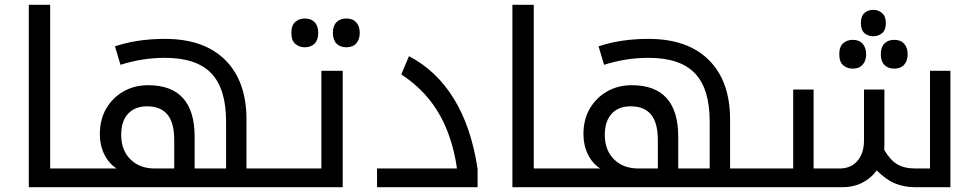

<svg xmlns="http://www.w3.org/2000/svg" viewBox="-20 -780 4065 800"><path d="M321 -78Q326 -78 326 -74V-5Q326 0 321 0H100V-760H189V-78Z M466 -78Q434 -98 415 -136Q396 -174 396 -221Q396 -282 422.5 -327.5Q449 -373 494.5 -399Q540 -425 597 -425Q791 -425 791 -210V-78H922V-274Q922 -410 860.5 -474.5Q799 -539 667 -539Q618 -539 572 -531.5Q526 -524 482 -510L459 -587Q552 -618 667 -618Q830 -618 918.5 -530Q1007 -442 1007 -282V-78H1137Q1142 -78 1142 -74V-5Q1142 0 1137 0H311Q306 0 306 -5V-74Q306 -78 311 -78ZM624 -78H706V-195Q706 -269 677.5 -303Q649 -337 593 -337Q542 -337 513.5 -306Q485 -275 485 -218Q485 -154 523.5 -116Q562 -78 624 -78Z M1250 -583Q1227 -583 1210.5 -597Q1194 -611 1194 -643Q1194 -675 1210.5 -689Q1227 -703 1250 -703Q1276 -703 1291 -687.5Q1306 -672 1306 -643Q1306 -614 1291 -598.5Q1276 -583 1250 -583ZM1423 -583Q1397 -583 1382 -598.5Q1367 -614 1367 -643Q1367 -672 1382 -687.5Q1397 -703 1423 -703Q1450 -703 1464.5 -686.5Q1479 -670 1479 -643Q1479 -616 1464.5 -599.5Q1450 -583 1423 -583Z M1127 0Q1122 0 1122 -5V-74Q1122 -78 1127 -78H1319V-485H1408V0Z M1551 -78H1884Q1874 -151 1851 -215Q1823 -295 1774.5 -358Q1726 -421 1652 -470L1684 -546Q1799 -486 1871.5 -368Q1944 -250 1970 -76V0H1551Z M2336 -78Q2341 -78 2341 -74V-5Q2341 0 2336 0H2115V-760H2204V-78Z M2481 -78Q2449 -98 2430 -136Q2411 -174 2411 -221Q2411 -282 2437.5 -327.5Q2464 -373 2509.5 -399Q2555 -425 2612 -425Q2806 -425 2806 -210V-78H2937V-274Q2937 -410 2875.5 -474.5Q2814 -539 2682 -539Q2633 -539 2587 -531.5Q2541 -524 2497 -510L2474 -587Q2567 -618 2682 -618Q2845 -618 2933.5 -530Q3022 -442 3022 -282V-78H3152Q3157 -78 3157 -74V-5Q3157 0 3152 0H2326Q2321 0 2321 -5V-74Q2321 -78 2326 -78ZM2639 -78H2721V-195Q2721 -269 2692.5 -303Q2664 -337 2608 -337Q2557 -337 2528.5 -306Q2500 -275 2500 -218Q2500 -154 2538.5 -116Q2577 -78 2639 -78Z M3619 -629Q3597 -629 3582 -642Q3567 -655 3567 -684Q3567 -713 3582 -726Q3597 -739 3619 -739Q3640 -739 3655.5 -725.5Q3671 -712 3671 -684Q3671 -655 3655.5 -642Q3640 -629 3619 -629ZM3533 -494Q3510 -494 3493.5 -508Q3477 -522 3477 -554Q3477 -586 3493.5 -600Q3510 -614 3533 -614Q3560 -614 3574.5 -597.5Q3589 -581 3589 -554Q3589 -527 3574.5 -510.5Q3560 -494 3533 -494ZM3706 -494Q3680 -494 3665 -509.5Q3650 -525 3650 -554Q3650 -583 3665 -598.5Q3680 -614 3706 -614Q3733 -614 3747.5 -597.5Q3762 -581 3762 -554Q3762 -527 3747.5 -510.5Q3733 -494 3706 -494Z M3794 0Q3749 0 3711 -15Q3673 -30 3633 -70Q3611 -39 3574.5 -19.5Q3538 0 3487 0H3142Q3137 0 3137 -5V-74Q3137 -78 3142 -78H3285V-407H3370V-78H3478Q3526 -78 3553 -110Q3580 -142 3580 -194V-407H3665V-189Q3665 -181 3665 -172.5Q3665 -164 3664 -156Q3689 -113 3718.5 -95.5Q3748 -78 3794 -78H3855V-485H3940V0Z"/></svg>

Font: Noto Kufi Arabic
Style: Regular
Weight: 400
Designer: Monotype Design Team, David Williams, Khaled Hosny
Foundry: Google LLC
Version: Version 2.109; ttfautohint (v1.8.4.7-5d5b)